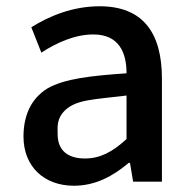

<svg xmlns="http://www.w3.org/2000/svg" viewBox="-20 -582 615 613"><path d="M216 11C284 11 340 -19 391 -62H395L405 -2H497V-331C497 -479 435 -562 298 -562C211 -562 136 -530 80 -495L112 -414C160 -445 218 -472 278 -472C360 -472 384 -414 384 -348C270 -340 187 -331 132 -300C75 -265 55 -207 55 -146C55 -50 121 11 216 11ZM251 -76C202 -76 164 -97 164 -154C164 -177 160 -204 189 -231C225 -264 277 -264 384 -277V-138C338 -96 299 -76 251 -76Z"/></svg>

Font: Bithumb Trading Sans Medium
Style: Regular
Weight: 500
Designer: Ham Hyungwon
Foundry: Bithumb
Version: Version 1.200;FEAKit 1.0